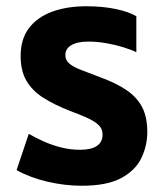

<svg xmlns="http://www.w3.org/2000/svg" viewBox="-20 -581 525 614"><path d="M242 13Q187 13 131.5 0Q76 -13 33 -37L72 -153Q91 -142 117 -130Q143 -118 173.5 -110Q204 -102 236 -102Q272 -102 290 -114.5Q308 -127 308 -151Q308 -169 295.5 -181Q283 -193 259 -204Q235 -215 202 -227Q154 -246 119 -268Q84 -290 65 -322Q46 -354 46 -402Q46 -456 72.5 -491Q99 -526 146.5 -543.5Q194 -561 256 -561Q309 -561 351 -552Q393 -543 416 -529V-414Q400 -422 374 -430Q348 -438 319 -443Q290 -448 263 -448Q227 -448 208 -436.5Q189 -425 189 -405Q189 -388 202.5 -377Q216 -366 241.5 -356.5Q267 -347 303 -333Q352 -315 385 -292.5Q418 -270 434.5 -238.5Q451 -207 451 -159Q451 -115 432 -75.5Q413 -36 367.5 -11.5Q322 13 242 13Z"/></svg>

Font: Noto Sans Thai SemiCondensed
Style: Bold
Weight: 700
Width: 4
Designer: Monotype Design Team
Foundry: Monotype Imaging Inc.
Version: Version 2.001